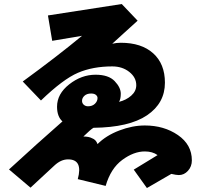

<svg xmlns="http://www.w3.org/2000/svg" viewBox="-20 -866 1040 968"><path d="M25.4 -11.7Q168.9 -143.6 294.9 -253.9Q267.6 -278.3 267.6 -328.1Q267.6 -392.6 329.1 -440.9Q390.6 -489.3 461.9 -489.3Q527.3 -489.3 558.1 -457Q588.9 -424.8 588.9 -393.6Q588.9 -366.2 580.1 -352.5Q616.2 -361.3 641.6 -383.8Q667 -406.2 667 -436.5Q667 -475.6 631.8 -503.4Q596.7 -531.2 545.9 -531.2Q448.2 -531.2 373 -499Q297.9 -466.8 186.5 -359.4L94.7 -455.1Q268.6 -582 393.6 -685.5L243.2 -660.2L221.7 -788.1L593.8 -845.7L673.8 -761.7Q642.6 -734.4 600.6 -695.3Q558.6 -656.2 545.9 -645.5Q567.4 -650.4 588.9 -650.4Q693.4 -650.4 752.4 -597.2Q811.5 -543.9 811.5 -449.2Q811.5 -345.7 721.2 -284.7Q630.9 -223.6 451.2 -221.7Q437.5 -213.9 400.4 -177.7Q428.7 -177.7 444.3 -168.9Q463.9 -162.1 471.7 -139.6Q514.6 -182.6 581.1 -208Q647.5 -233.4 710 -233.4Q806.6 -233.4 877 -185.1Q947.3 -136.7 947.3 -57.6Q947.3 -26.4 927.7 -4.9Q908.2 16.6 881.8 16.6Q869.1 16.6 843.8 10.7L720.7 82L654.3 -10.7L774.4 -84Q749 -102.5 710 -102.5Q654.3 -102.5 596.2 -59.6Q538.1 -16.6 512.7 71.3L372.1 37.1Q399.4 -62.5 323.2 -62.5Q287.1 -62.5 253.9 -31.2L133.8 80.1ZM393.6 -357.4Q393.6 -345.7 402.3 -337.9Q411.1 -330.1 423.8 -330.1Q445.3 -330.1 458.5 -342.8Q471.7 -355.5 471.7 -372.1Q471.7 -380.9 463.4 -387.7Q455.1 -394.5 439.5 -394.5Q418 -394.5 405.8 -383.3Q393.6 -372.1 393.6 -357.4Z"/></svg>

Font: Gothic A1 Black
Style: Regular
Weight: 900
Version: Version 2.50